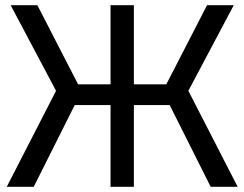

<svg xmlns="http://www.w3.org/2000/svg" viewBox="-20 -720 942 740"><path d="M496 0H406V-315H268L110 0H6L196 -370L21 -700H124L281 -395H406V-700H496V-395H621L778 -700H881L706 -370L896 0H792L634 -315H496Z"/></svg>

Font: Tektur
Style: Regular
Weight: 400
Designer: Adam Jagosz
Foundry: Adam Jagosz
Version: Version 1.005;gftools[0.9.30]